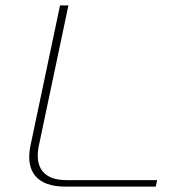

<svg xmlns="http://www.w3.org/2000/svg" viewBox="-20 -690 641 710"><path d="M202 -670 93 -153C72 -55 118 0 220 0H556L561 -24H225C144 -24 106 -68 124 -153L233 -670Z"/></svg>

Font: LT Wave Thin
Style: Italic
Weight: 100
Designer: Daniel Lyons
Version: Version 2.5 (Glyphs App)